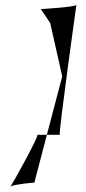

<svg xmlns="http://www.w3.org/2000/svg" viewBox="-20 -726 359 799"><path d="M22 53 24 50C22 51 22 52 22 53ZM24 50C39 41 116 34 123 34L175 -165H135C145 -165 42 22 24 50ZM150 -688 189 -630 239 -408 175 -165H229C222 -165 298 -706 298 -706C296 -696 142 -688 150 -688Z"/></svg>

Font: Ampere
Style: CndIta
Weight: 400
Version: Version 1